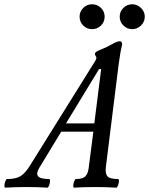

<svg xmlns="http://www.w3.org/2000/svg" viewBox="-92 -867 691 890"><path d="M276.9 -790Q276.9 -813.5 293.9 -830.3Q311 -847.2 335 -847.2Q358.9 -847.2 376 -830.3Q393.1 -813.5 393.1 -790Q393.1 -765.6 376.2 -748.8Q359.4 -731.9 335 -731.9Q310.5 -731.9 293.7 -748.8Q276.9 -765.6 276.9 -790ZM521 -731.9Q497.1 -731.9 480 -748.8Q462.9 -765.6 462.9 -790Q462.9 -813.5 480 -830.3Q497.1 -847.2 521 -847.2Q543.9 -847.2 561.5 -830.1Q579.1 -813 579.1 -790Q579.1 -766.1 561.8 -749Q544.4 -731.9 521 -731.9ZM-67.9 2.9Q-71.8 1.5 -71.5 -7.3Q-71.3 -16.1 -67.4 -26.6Q-63.5 -37.1 -59.1 -37.1Q-18.1 -37.1 3.9 -51Q25.9 -64.9 47.9 -101.1L349.1 -584Q355 -594.2 355 -599.1Q355 -600.6 354.5 -601.8Q354 -603 352.8 -605Q351.6 -606.9 351.1 -608.9Q348.1 -610.4 348.1 -618.2Q348.1 -626.5 373 -636.2Q396 -644.5 429.2 -663.1Q451.2 -675.8 462.9 -675.8Q474.1 -675.8 474.1 -660.2Q465.8 -627.9 458 -568.8L398.9 -94.2Q395 -63 405.8 -50Q416.5 -37.1 456.1 -37.1Q460 -35.6 459.5 -26.9Q459 -18.1 455.1 -7.6Q451.2 2.9 446.8 2.9Q400.4 0 348.1 0Q293.9 0 251 2.9Q247.1 1.5 247.6 -7.3Q248 -16.1 252 -26.6Q255.9 -37.1 259.8 -37.1Q292 -37.1 304.4 -50.3Q316.9 -63.5 319.8 -94.2L340.8 -256.8H191.9L91.8 -91.8Q74.2 -64.5 84 -50.8Q93.8 -37.1 136.2 -37.1Q140.1 -35.6 139.9 -26.9Q139.6 -18.1 135.7 -7.6Q131.8 2.9 127.9 2.9Q83 0 29.8 0Q-24.4 0 -67.9 2.9ZM367.2 -546.9 213.9 -294.9H345.2L377 -546.9Z"/></svg>

Font: Junicode SmCond Medium
Style: Italic
Weight: 500
Width: 4
Italic angle: -11°
Designer: Peter S. Baker
Version: Version 2.206